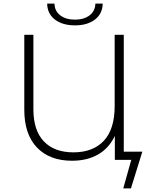

<svg xmlns="http://www.w3.org/2000/svg" viewBox="-20 -895 835 1075"><path d="M287.5 -785.5C315.8 -763.8 353.3 -753 400 -753C446 -753 483.2 -763.8 511.5 -785.5C539.8 -807.2 554.3 -837 555 -875H514C513.3 -847 502.5 -825 481.5 -809C460.5 -793 433.3 -785 400 -785C366 -785 338.5 -793 317.5 -809C296.5 -825 285.7 -847 285 -875H244C244.7 -837 259.2 -807.2 287.5 -785.5ZM777 -46H673V-700H622V-301C622 -215 601.8 -150.3 561.5 -107C521.2 -63.7 464.3 -42 391 -42C319.7 -42 264.5 -62.5 225.5 -103.5C186.5 -144.5 167 -204.3 167 -283V-700H116V-281C116 -189 139.7 -118.3 187 -69C234.3 -19.7 299.7 5 383 5C439.7 5 488.3 -6.7 529 -30C569.7 -53.3 601 -88 623 -134V0H715L670 160H713Z"/></svg>

Font: Montserrat Custom ExtraLight
Style: Regular
Weight: 300
Designer: Julieta Ulanovsky
Foundry: Julieta Ulanovsky
Version: Version 7.200